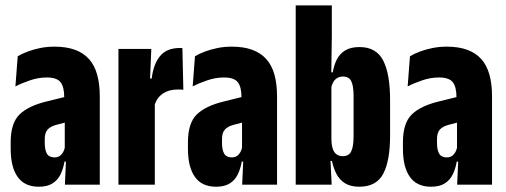

<svg xmlns="http://www.w3.org/2000/svg" viewBox="-20 -683 1872 710"><path d="M220 0 224.5 -101H219.5V-302.5L217.5 -323Q217.5 -362 203.8 -379.2Q190 -396.5 153 -396.5Q122 -396.5 91.8 -386.2Q61.5 -376 37 -363.5L45.5 -475Q61.5 -484.5 82 -492.2Q102.5 -500 127.8 -505.2Q153 -510.5 181.5 -510.5Q225 -510.5 256.8 -499Q288.5 -487.5 309 -464.8Q329.5 -442 339.2 -407.2Q349 -372.5 349 -326.5V0ZM123.5 7.5Q71 7.5 45.2 -28.8Q19.5 -65 19.5 -133V-157Q19.5 -227.5 52 -259.5Q84.5 -291.5 153 -308L232 -327.5L246.5 -236.5L187 -221Q165.5 -215 155.5 -203.2Q145.5 -191.5 145.5 -169V-154Q145.5 -128.5 153.5 -114.8Q161.5 -101 181.5 -101Q193 -101 200.8 -106.2Q208.5 -111.5 213.5 -120.5Q218.5 -129.5 220.5 -141L236 -85.5H218.5Q214 -59 203.8 -38Q193.5 -17 174.2 -4.8Q155 7.5 123.5 7.5Z M551.5 -294.5 504.5 -392.5H541Q547 -445 571.5 -475.2Q596 -505.5 645 -505.5Q647 -505.5 649 -505.5Q651 -505.5 654.5 -505L658 -351Q654.5 -351.5 648.8 -351.8Q643 -352 637 -352Q605 -352 583 -337.5Q561 -323 551.5 -294.5ZM418 0V-502H539.5L533.5 -358L552.5 -353V0Z M875.5 0 880 -101H875V-302.5L873 -323Q873 -362 859.2 -379.2Q845.5 -396.5 808.5 -396.5Q777.5 -396.5 747.2 -386.2Q717 -376 692.5 -363.5L701 -475Q717 -484.5 737.5 -492.2Q758 -500 783.2 -505.2Q808.5 -510.5 837 -510.5Q880.5 -510.5 912.2 -499Q944 -487.5 964.5 -464.8Q985 -442 994.8 -407.2Q1004.5 -372.5 1004.5 -326.5V0ZM779 7.5Q726.5 7.5 700.8 -28.8Q675 -65 675 -133V-157Q675 -227.5 707.5 -259.5Q740 -291.5 808.5 -308L887.5 -327.5L902 -236.5L842.5 -221Q821 -215 811 -203.2Q801 -191.5 801 -169V-154Q801 -128.5 809 -114.8Q817 -101 837 -101Q848.5 -101 856.2 -106.2Q864 -111.5 869 -120.5Q874 -129.5 876 -141L891.5 -85.5H874Q869.5 -59 859.2 -38Q849 -17 829.8 -4.8Q810.5 7.5 779 7.5Z M1308.5 7.5Q1276.5 7.5 1256 -5.2Q1235.5 -18 1224.2 -39.8Q1213 -61.5 1207.5 -88H1171L1205.5 -171.5Q1205.5 -150 1209.8 -135.2Q1214 -120.5 1223.5 -113Q1233 -105.5 1248 -105.5Q1270.5 -105.5 1279 -123.8Q1287.5 -142 1287.5 -178.5V-328Q1287.5 -364.5 1279.2 -382.2Q1271 -400 1248 -400Q1236.5 -400 1227.5 -394.8Q1218.5 -389.5 1213 -380.2Q1207.5 -371 1204.5 -358.5L1188 -415.5H1210.5Q1215 -442.5 1226 -463.8Q1237 -485 1257.2 -497Q1277.5 -509 1309.5 -509Q1371.5 -509 1397 -459.2Q1422.5 -409.5 1422.5 -313.5V-182Q1422.5 -88.5 1397.2 -40.5Q1372 7.5 1308.5 7.5ZM1073.5 0V-663H1207V-547L1205 -403L1205.5 -390V-106L1201.5 -103L1206.5 0Z M1670.5 0 1675 -101H1670V-302.5L1668 -323Q1668 -362 1654.2 -379.2Q1640.5 -396.5 1603.5 -396.5Q1572.5 -396.5 1542.2 -386.2Q1512 -376 1487.5 -363.5L1496 -475Q1512 -484.5 1532.5 -492.2Q1553 -500 1578.2 -505.2Q1603.5 -510.5 1632 -510.5Q1675.5 -510.5 1707.2 -499Q1739 -487.5 1759.5 -464.8Q1780 -442 1789.8 -407.2Q1799.5 -372.5 1799.5 -326.5V0ZM1574 7.5Q1521.5 7.5 1495.8 -28.8Q1470 -65 1470 -133V-157Q1470 -227.5 1502.5 -259.5Q1535 -291.5 1603.5 -308L1682.5 -327.5L1697 -236.5L1637.5 -221Q1616 -215 1606 -203.2Q1596 -191.5 1596 -169V-154Q1596 -128.5 1604 -114.8Q1612 -101 1632 -101Q1643.5 -101 1651.2 -106.2Q1659 -111.5 1664 -120.5Q1669 -129.5 1671 -141L1686.5 -85.5H1669Q1664.5 -59 1654.2 -38Q1644 -17 1624.8 -4.8Q1605.5 7.5 1574 7.5Z"/></svg>

Font: Anek Latin Condensed
Style: Bold
Weight: 700
Width: 3
Designer: Yesha Goshar
Foundry: Ek Type
Version: Version 1.003